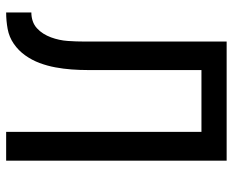

<svg xmlns="http://www.w3.org/2000/svg" viewBox="-88 -688 775 640"><g transform="rotate(90 300.0 -367.5)"><path d="M21 0V-84Q36 -84 49.5 -88.5Q63 -93 73.5 -102.5Q84 -112 91.5 -124Q99 -136 104 -149.5Q109 -163 112 -177Q115 -191 116 -205Q117 -219 117.5 -233.5Q118 -248 118 -262Q118 -280 118 -298Q118 -316 118 -335V-735H515V0H419V-651H213V-335Q213 -334 213 -333.5Q213 -333 213 -333V-331Q213 -330 213 -329Q213 -328 213 -327Q213 -300 213 -272.5Q213 -245 211 -218Q209 -191 204 -164Q199 -137 189.5 -111.5Q180 -86 164 -63.5Q148 -41 125.5 -25.5Q103 -10 76 -5Q49 0 21 0Z"/></g></svg>

Font: Zed Mono Medium Extended
Style: Regular
Weight: 500
Width: 7
Monospace: yes
Designer: Belleve Invis
Foundry: Belleve Invis
Version: Version 1.0.0; ttfautohint (v1.8.4)